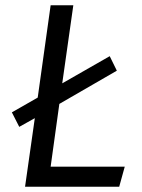

<svg xmlns="http://www.w3.org/2000/svg" viewBox="-20 -708 537 728"><path d="M453 -76 432 0H75L112 -260L53 -227L25 -282L123 -338L172 -688H258L216 -392L396 -495L423 -440L205 -314L172 -76Z"/></svg>

Font: FiraGO Book
Style: Italic
Weight: 350
Italic angle: -8°
Designer: bBox Type GmbH
Foundry: bBox Type GmbH
Version: Version 1.001